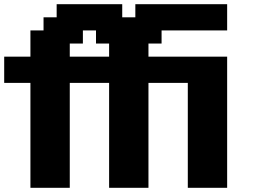

<svg xmlns="http://www.w3.org/2000/svg" viewBox="-20 -895 1227 915"><path d="M875 0H1062.5V-625H687.5V-687.5H750V-750H1062.5V-875H625V-812.5H562.5V-875H250V-812.5H187.5V-750H125V-625H0V-500H125V0H312.5V-500H500V0H687.5V-500H875ZM500 -625H312.5V-687.5H375V-750H437.5V-687.5H500Z"/></svg>

Font: Faithful 32x
Style: Semibold
Weight: 400
Foundry: Faithful Resource Pack
Version: Version 1.0; January 27, 2023